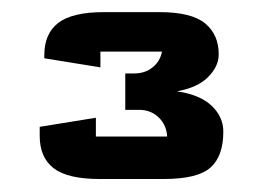

<svg xmlns="http://www.w3.org/2000/svg" viewBox="-20 -625 423 309"><path d="M264.6 -478Q301.8 -472.7 320.6 -454.8Q339.4 -437 339.4 -413.1Q339.4 -373.5 318.6 -355.2Q297.9 -336.9 243.2 -336.9H140.6Q88.9 -336.9 66.4 -354.2Q43.9 -371.6 43.9 -406.2V-420.9L134.3 -435.5V-405.3H249Q248 -423.8 235.4 -436Q222.7 -448.2 204.1 -448.2H181.6V-506.8H196.3Q213.4 -506.8 225.6 -516.6Q237.8 -526.4 240.7 -542H141.6V-516.6L51.3 -531.2V-536.1Q51.3 -570.8 73.7 -588.1Q96.2 -605.5 147.5 -605.5H236.3Q288.1 -605.5 310.1 -587.4Q332 -569.3 332 -537.6Q332 -518.1 314.9 -501Q297.9 -483.9 264.6 -478Z"/></svg>

Font: Squarish Sans CT
Style: Regular
Weight: 400
Version: Version 0.9